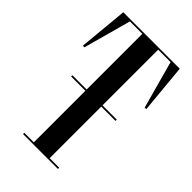

<svg xmlns="http://www.w3.org/2000/svg" viewBox="-213 -778 856 856"><g transform="rotate(45 215.0 -350.0)"><path d="M265 -692H343.2L405 -467H415L393 -700H37L15 -467H25L86.8 -692H165V-341H75V-333H165V-8H105V0H325V-8H265V-333H355V-341H265Z"/></g></svg>

Font: Picaflor 48 pt
Style: Regular
Weight: 400
Designer: Ariel Martín Pérez
Foundry: Tunera Type Foundry
Version: Version 1.000;hotconv 1.0.109;makeotfexe 2.5.65596